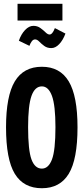

<svg xmlns="http://www.w3.org/2000/svg" viewBox="-20 -986 440 1018"><path d="M202 12Q105 12 58.5 -64.5Q12 -141 12 -311Q12 -477 58.5 -554.5Q105 -632 202 -632Q298 -632 344.5 -554.5Q391 -477 391 -311Q391 -141 344.5 -64.5Q298 12 202 12ZM202 -92Q237 -92 255.5 -140.5Q274 -189 274 -312Q274 -427 255.5 -477.5Q237 -528 202 -528Q165 -528 147 -477.5Q129 -427 129 -312Q129 -189 147 -140.5Q165 -92 202 -92ZM271 -837 327 -808Q314 -773 294 -752Q274 -731 252 -731Q230 -731 214.5 -742.5Q199 -754 188 -765.5Q177 -777 166 -777Q156 -777 148.5 -767Q141 -757 136 -743L80 -770Q92 -805 113 -827Q134 -849 157 -849Q178 -849 194 -837.5Q210 -826 221.5 -814.5Q233 -803 243 -803Q258 -803 271 -837ZM73 -877V-966H311V-877Z"/></svg>

Font: Inconsolata Condensed Black
Style: Regular
Weight: 900
Width: 3
Monospace: yes
Designer: Raph Levien, Cyreal, Brenton Simpson
Foundry: Raph Levien, Cyreal, Google
Version: Version 3.001; ttfautohint (v1.8.2.53-6de2)